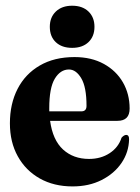

<svg xmlns="http://www.w3.org/2000/svg" viewBox="-20 -658 500 688"><path d="M444.5 -269Q444.5 -225 401 -225H159.5Q169 -156 206 -122.2Q243 -88.5 299 -88.5Q341.5 -88.5 373 -109.2Q404.5 -130 415.5 -164.5Q424.5 -174.5 432 -174.5Q443 -174.5 442.5 -158.5Q441.5 -112.5 415.5 -74.2Q389.5 -36 344.2 -13Q299 10 240 10Q173 10 122.5 -18.5Q72 -47 43.8 -97.8Q15.5 -148.5 15.5 -216Q15.5 -286 43 -339.5Q70.5 -393 122.5 -423.2Q174.5 -453.5 247 -453.5Q307.5 -453.5 352 -429Q396.5 -404.5 420.5 -362.8Q444.5 -321 444.5 -269ZM156.5 -270Q156.5 -264 156.5 -259H271.5Q290 -259 290 -278.5Q290 -346 271.2 -377.5Q252.5 -409 227 -409Q196.5 -409 176.5 -376.2Q156.5 -343.5 156.5 -270ZM238.5 -486.5Q201.5 -486.5 180 -506.8Q158.5 -527 158.5 -562Q158.5 -596 180.2 -616.8Q202 -637.5 238.5 -637.5Q275.5 -637.5 297 -616.8Q318.5 -596 318.5 -562Q318.5 -527.5 297 -507Q275.5 -486.5 238.5 -486.5Z"/></svg>

Font: Fraunces 144pt S050
Style: Bold
Weight: 700
Version: Version 1.000; ttfautohint (v1.8.3)